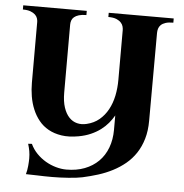

<svg xmlns="http://www.w3.org/2000/svg" viewBox="-52 -575 792 825"><g transform="rotate(5 344.0 -163.0)"><path d="M383.8 -524.9H664.1V-506.8Q643.6 -506.8 630.9 -502.7Q618.2 -498.5 610.8 -491.5Q603.5 -484.4 600.8 -475.3Q598.1 -466.3 598.1 -456.1L597.2 -78.1Q597.2 -34.2 586.9 0.5Q576.7 35.2 558.6 62.5Q540.5 89.8 515.6 110.4Q490.7 130.9 461.4 146Q432.1 161.1 399.4 171.4Q366.7 181.6 333 189Q321.3 191.4 305.7 193.4Q290 195.3 272.5 196.5Q254.9 197.8 237.1 198.5Q219.2 199.2 203.1 199.2Q166.5 199.2 139.6 198Q112.8 196.8 89.8 196.8Q94.7 179.7 96.4 160.6Q98.1 141.6 98.1 128.9Q98.1 111.8 95.5 96.7Q92.8 81.5 87.9 65.9L104 64.9Q114.7 87.9 132.3 106Q149.9 124 171.1 136.5Q192.4 148.9 215.8 155.5Q239.3 162.1 261.2 162.1Q304.7 162.1 339.6 148.7Q374.5 135.3 399.2 110.8Q423.8 86.4 437 51.5Q450.2 16.6 450.2 -25.9V-87.9Q440.4 -70.8 426.8 -54.4Q413.1 -38.1 394.8 -24.4Q376.5 -10.7 353.3 -0.5Q330.1 9.8 300.8 15.1Q259.8 22.5 227.5 17.6Q195.3 12.7 170.9 -1Q146.5 -14.6 129.4 -35.9Q112.3 -57.1 101.6 -83Q90.8 -108.9 85.9 -138.2Q81.1 -167.5 81.1 -196.8V-459Q81.1 -466.3 78.4 -474.6Q75.7 -482.9 68.4 -490Q61 -497.1 48.1 -502Q35.2 -506.8 15.1 -506.8V-524.9H289.1V-506.8Q269.5 -506.8 256.8 -502.9Q244.1 -499 236.6 -492.7Q229 -486.3 226.1 -477.8Q223.1 -469.2 223.1 -460V-167Q223.1 -128.9 231.9 -102.5Q240.7 -76.2 255.4 -60.8Q270 -45.4 289.6 -40.5Q309.1 -35.6 331.1 -41Q362.3 -48.3 384.8 -67.1Q407.2 -85.9 421.9 -112.8Q436.5 -139.6 443.4 -172.6Q450.2 -205.6 450.2 -241.2V-456.1Q450.2 -463.4 447.8 -472.2Q445.3 -481 438.2 -488.5Q431.2 -496.1 418.2 -501.5Q405.3 -506.8 383.8 -506.8Z"/></g></svg>

Font: Uncial Antiqua
Style: Regular
Weight: 400
Version: Version 1.000